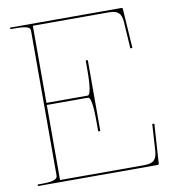

<svg xmlns="http://www.w3.org/2000/svg" viewBox="-84 -833 814 907"><g transform="rotate(-10 322.5 -380.0)"><path d="M25 -760V-752.5H45C111 -752.5 120 -743 120 -727.5V-35.5C120 -21 113.5 -7.5 45 -7.5H25V0H600C601.5 0 605 -1 605 -4.5L617.5 -194.5L607.5 -195.5L599.5 -68.5C596.5 -26 581.5 -10 536 -10H132.5V-370H330C350 -370 350 -279 350 -235V-205H360V-545H350V-515C350 -474 350 -380 330 -380H132.5V-750H496C540 -750 556.5 -735.5 559.5 -691.5L567.5 -564.5L577.5 -565.5L565 -755.5C565 -757 563.5 -760 560 -760Z"/></g></svg>

Font: ZnikomitSC
Style: Regular
Weight: 100
Designer: gluk
Foundry: gluk
Version: Version 0.55